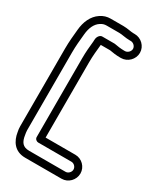

<svg xmlns="http://www.w3.org/2000/svg" viewBox="-247 -890 1018 1200"><g transform="rotate(30 262.0 -290.0)"><path d="M357 -742C376.4 -742 394 -724.5 394 -706C394 -687.1 375.9 -669 357 -669H349C329.2 -669 300.4 -672.4 282.4 -676.4C280.7 -676.8 278.4 -677 277 -677H189C182.2 -677 175.2 -673.6 171.3 -669.7C153.5 -651.9 157.3 -630.8 156.2 -622C151.8 -580.8 148 -542 148 -495V72C148 87.1 162.3 97 173 97H413C432.1 97 449 113.9 449 133C449 152.4 431.5 170 413 170H150C103.5 170 85.7 144.9 78.8 96.5C77.3 86.2 75 76.1 75 65V-495C75 -543.5 79.5 -584.6 83.9 -630.7C88.4 -682.2 106.5 -717.7 134.9 -736.2C148.8 -745.9 162.3 -750 179 -750H270C291.9 -750 317.1 -742 349 -742ZM207 -627H274.3C294.8 -622.7 325.2 -619 349 -619H357C404.2 -619 444 -658.8 444 -706C444 -753.6 403.6 -792 357 -792H349C327.2 -792 302 -800 270 -800H179C152.9 -800 129.8 -793.2 107 -777.7C62.3 -748.1 39.3 -695.3 34.1 -635.3C29.8 -590.2 25 -546.5 25 -495V65C25 78.5 26.5 91.7 29.4 104.6C38.5 164.7 72.9 220 150 220H413C460.6 220 499 179.6 499 133C499 86 460 47 413 47H198V-495C198 -542.7 202.5 -582.6 207 -627Z"/></g></svg>

Font: Smoothie
Style: Outline
Weight: 400
Foundry: Cannot Into Space Fonts
Version: Version 0.8